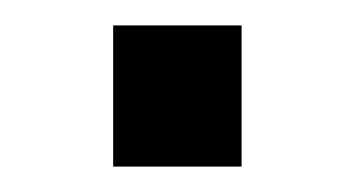

<svg xmlns="http://www.w3.org/2000/svg" viewBox="-20 -131 279 151"><path d="M170 0H69V-111H170Z"/></svg>

Font: Chivo
Style: Regular
Weight: 400
Designer: Hector Gatti
Foundry: Omnibus-Type
Version: Version 1.006; ttfautohint (v1.4.1)